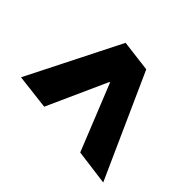

<svg xmlns="http://www.w3.org/2000/svg" viewBox="-136 -637 697 697"><g transform="rotate(-45 212.5 -288.5)"><path d="M425 -349 410 -228 9 -48 27 -184 283 -287V-290L52 -394L68 -529L425 -349Z"/></g></svg>

Font: Relentless
Style: Condensed Bold Italic
Weight: 700
Width: 3
Italic angle: -7°
Designer: Sparks studio
Foundry: Sparks Studio
Version: Version 1.101